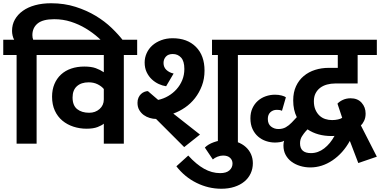

<svg xmlns="http://www.w3.org/2000/svg" viewBox="-30 -883 2336 1180"><path d="M72 -545H-10V-639H57Q51 -649 47.5 -664Q44 -679 44 -693Q44 -732 61.5 -763Q79 -794 110.5 -816.5Q142 -839 186 -851Q230 -863 284 -863Q365 -863 434 -841Q503 -819 558.5 -785.5Q614 -752 656.5 -711Q699 -670 728 -632L736 -622L654 -570L643 -583Q612 -618 575.5 -650.5Q539 -683 496.5 -708.5Q454 -734 405.5 -749.5Q357 -765 303 -765Q233 -765 201 -738.5Q169 -712 169 -667Q169 -651 174 -639H278V-545H195V0H72Z M488 -474Q531 -474 558.5 -464Q586 -454 608 -439V-545H248V-639H813V-545H731V0H608V-123Q597 -113 570.5 -102.5Q544 -92 502 -92Q460 -92 421.5 -104.5Q383 -117 353.5 -141.5Q324 -166 307 -203Q290 -240 290 -289Q290 -332 304.5 -366.5Q319 -401 345 -425Q371 -449 407.5 -461.5Q444 -474 488 -474ZM608 -336Q594 -353 570 -365Q546 -377 515 -377Q469 -377 442.5 -353Q416 -329 416 -284Q416 -235 444 -212.5Q472 -190 518 -190Q556 -190 582 -213Q608 -236 608 -272Z M1309 -545H1273V-639H1514V-545H1432V0H1309ZM1031 -648Q1121 -648 1174 -595Q1227 -542 1227 -449Q1227 -399 1211 -356.5Q1195 -314 1168.5 -280Q1142 -246 1107 -222Q1072 -198 1035 -185L1199 -56L1102 21L929 -152Q911 -152 890.5 -158Q870 -164 853.5 -176Q837 -188 826 -206.5Q815 -225 815 -251Q815 -269 821 -282.5Q827 -296 836.5 -305Q846 -314 857.5 -318.5Q869 -323 879 -323L942 -269Q975 -276 1004 -293Q1033 -310 1055 -334.5Q1077 -359 1090 -390.5Q1103 -422 1103 -459Q1103 -507 1083 -529Q1063 -551 1032 -551Q1004 -551 989.5 -535Q975 -519 975 -496Q975 -470 992.5 -453.5Q1010 -437 1037 -431L991 -353Q969 -356 946 -366.5Q923 -377 903.5 -395Q884 -413 871.5 -439Q859 -465 859 -499Q859 -529 871.5 -556.5Q884 -584 906.5 -604Q929 -624 961 -636Q993 -648 1031 -648Z M1229 24Q1248 4 1284 -9Q1320 -22 1356 -22Q1396 -22 1427.5 -10.5Q1459 1 1480.5 20.5Q1502 40 1513 65.5Q1524 91 1524 120Q1524 154 1510.5 183Q1497 212 1471.5 233Q1446 254 1410 265.5Q1374 277 1330 277Q1251 277 1178 241Q1105 205 1054 139L1127 73Q1176 127 1224 154Q1272 181 1323 181Q1361 181 1380 164Q1399 147 1399 122Q1399 101 1384 87Q1369 73 1341 73Q1324 73 1306.5 80Q1289 87 1278 97Z M2217 -185Q2217 -159 2207.5 -140Q2198 -121 2188 -112L2286 80L2172 119L2120 -17Q2078 59 2013.5 102.5Q1949 146 1877 146Q1845 146 1815 137Q1785 128 1762 111Q1739 94 1725.5 69Q1712 44 1712 11Q1712 3 1713 -4.5Q1714 -12 1716 -18Q1708 -12 1691 -9.5Q1674 -7 1660 -7Q1632 -7 1605 -16Q1578 -25 1556.5 -43.5Q1535 -62 1522 -90Q1509 -118 1509 -156Q1509 -191 1521.5 -218Q1534 -245 1555 -263.5Q1576 -282 1603.5 -291.5Q1631 -301 1660 -301Q1682 -301 1701 -296Q1720 -291 1727 -285L1703 -202Q1695 -206 1687 -207Q1679 -208 1671 -208Q1648 -208 1632 -193.5Q1616 -179 1616 -152Q1616 -121 1635.5 -105.5Q1655 -90 1681 -90Q1707 -90 1726.5 -101Q1746 -112 1763 -130L1794 -163Q1783 -185 1777.5 -210.5Q1772 -236 1772 -266Q1772 -316 1789.5 -353.5Q1807 -391 1837 -416Q1867 -441 1906.5 -453.5Q1946 -466 1991 -466H2046V-545H1494V-639H2286V-545H2168V-370H2031Q2004 -370 1980 -363.5Q1956 -357 1938 -343.5Q1920 -330 1909.5 -309.5Q1899 -289 1899 -261Q1899 -231 1908.5 -209Q1918 -187 1933.5 -172.5Q1949 -158 1969 -151.5Q1989 -145 2011 -145Q2030 -145 2047.5 -149Q2065 -153 2073 -159L2044 -246Q2057 -260 2078 -269.5Q2099 -279 2125 -279Q2168 -279 2192.5 -251.5Q2217 -224 2217 -185ZM1814 -2Q1814 58 1881 58Q1925 58 1962.5 29Q2000 0 2026 -48Q2021 -47 2016.5 -47Q2012 -47 2007 -47Q1921 -47 1860 -88L1847 -74Q1838 -64 1826 -45.5Q1814 -27 1814 -2Z"/></svg>

Font: Mukta
Style: Bold
Weight: 700
Designer: Girish Dalvi and Yashodeep Gholap
Foundry: Ek Type
Version: Version 2.538;PS 1.002;hotconv 16.6.51;makeotf.lib2.5.65220;